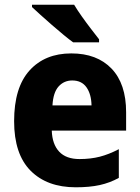

<svg xmlns="http://www.w3.org/2000/svg" viewBox="-20 -786 594 816"><path d="M283 -559Q392 -559 454 -494.5Q516 -430 516 -309V-231H200Q202 -173 231.5 -141.5Q261 -110 318 -110Q365 -110 404 -120Q443 -130 485 -152V-30Q447 -9 404 0.5Q361 10 302 10Q180 10 110 -60.5Q40 -131 40 -271Q40 -414 105.5 -486.5Q171 -559 283 -559ZM287 -444Q252 -444 229 -418.5Q206 -393 203 -338H369Q368 -386 347.5 -415Q327 -444 287 -444ZM295 -766Q308 -744 327.5 -716.5Q347 -689 367 -663Q387 -637 401 -619V-606H291Q274 -618 250 -638Q226 -658 200.5 -680Q175 -702 152.5 -722.5Q130 -743 116 -756V-766Z"/></svg>

Font: Noto Sans SemiCondensed ExtraBold
Style: Regular
Weight: 800
Width: 4
Designer: Monotype Design Team
Foundry: Monotype Imaging Inc.
Version: Version 2.013; ttfautohint (v1.8.4.7-5d5b)